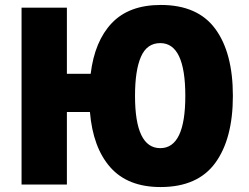

<svg xmlns="http://www.w3.org/2000/svg" viewBox="-20 -745 1006 775"><path d="M629 -725Q501 -725 431.5 -652Q362 -579 346 -447H250V-714H67V0H250V-293H343Q355 -149 425.5 -69.5Q496 10 628 10Q778 10 849 -87.5Q920 -185 920 -358Q920 -532 849 -628.5Q778 -725 629 -725ZM627 -571Q728 -571 728 -358Q728 -147 627 -147Q525 -147 525 -358Q525 -461 549 -516Q573 -571 627 -571Z"/></svg>

Font: Noto Sans UI SemiCondensed Black
Style: Regular
Weight: 900
Width: 4
Designer: Monotype Design Team
Foundry: Monotype Imaging Inc.
Version: 1.001